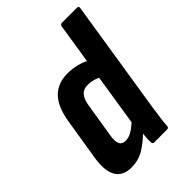

<svg xmlns="http://www.w3.org/2000/svg" viewBox="-204 -775 875 875"><g transform="rotate(-45 233.0 -337.5)"><path d="M118 8Q62 8 40 -31Q18 -70 31 -146L63 -345Q76 -425 113.5 -463.5Q151 -502 215 -502Q246 -502 276 -494Q306 -486 330 -472L315 -379Q280 -400 243 -400Q216 -400 201 -384Q186 -368 180 -335L152 -161Q147 -128 155 -112.5Q163 -97 185 -97Q206 -97 228 -110.5Q250 -124 277 -151L280 -81Q240 -39 202 -15.5Q164 8 118 8ZM272 0Q261 0 261 -12Q260 -30 262.5 -53Q265 -76 267 -94L262 -129L347 -671Q349 -683 360 -683H456Q468 -683 466 -671L380 -125Q375 -90 371 -61.5Q367 -33 366 -13Q366 0 354 0Z"/></g></svg>

Font: Sofia Sans Condensed ExtraBold
Style: Italic
Weight: 800
Italic angle: -9°
Version: Version 4.100